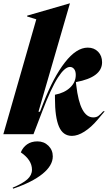

<svg xmlns="http://www.w3.org/2000/svg" viewBox="-37 -806 649 1153"><path d="M181 -690 126 -707V-712L382 -786H383L194 -135H203L224 -189Q284 -343 353 -431.5Q422 -520 490 -520Q528 -520 552 -495.5Q576 -471 576 -432Q576 -342 419 -313V-311L421 -294Q443 -101 523 -101Q542 -101 554 -110Q566 -119 583 -138H592Q587 -132 549 -87Q511 -42 470.5 -16Q430 10 395 10Q341 10 317 -46Q293 -102 293 -215V-237Q350 -248 384 -280Q418 -312 418 -356Q418 -379 408 -391.5Q398 -404 383 -404Q352 -404 311 -340.5Q270 -277 215 -133L164 0H-17ZM155 213Q155 155 88 109Q100 79 125.5 61Q151 43 188 43Q227 43 253.5 69Q280 95 280 133Q280 188 218.5 238Q157 288 42 327L39 321Q99 296 127 271Q155 246 155 213Z"/></svg>

Font: Nyght Serif Dark Italic
Style: Regular
Weight: 800
Italic angle: -16°
Designer: Maksym Kobuzan
Version: Version 0.400